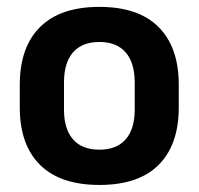

<svg xmlns="http://www.w3.org/2000/svg" viewBox="-20 -524 577 558"><path d="M269 13.5Q155 13.5 96.2 -45Q37.5 -103.5 37.5 -211.5V-278Q37.5 -386.5 96.2 -445.2Q155 -504 269 -504Q382.5 -504 441 -445.2Q499.5 -386.5 499.5 -278V-211.5Q499.5 -103.5 441.2 -45Q383 13.5 269 13.5ZM269 -89Q319 -89 345.2 -119Q371.5 -149 371.5 -205V-284.5Q371.5 -341.5 345.2 -371.8Q319 -402 269 -402Q218.5 -402 192.2 -371.8Q166 -341.5 166 -284.5V-205Q166 -149 192.2 -119Q218.5 -89 269 -89Z"/></svg>

Font: Anek Latin SemiBold
Style: Regular
Weight: 600
Designer: Yesha Goshar
Foundry: Ek Type
Version: Version 1.003